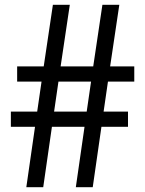

<svg xmlns="http://www.w3.org/2000/svg" viewBox="-20 -775 601 795"><path d="M51 -500H161L199 -755H269L231 -500H366L404 -755H474L436 -500H536V-437H427L409 -313H510V-250H400L364 0H294L330 -250H195L159 0H89L125 -250H25V-313H134L152 -437H51ZM204 -313H339L357 -437H222Z"/></svg>

Font: HermeneusOne
Style: Regular
Weight: 400
Designer: Rodrigo Fuenzalida, Pablo Impallari
Foundry: Pablo Impallari, Rodrigo Fuenzalida
Version: Version 1.000; ttfautohint (v0.8) -G 200 -r 50